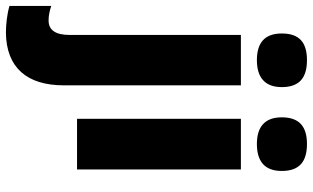

<svg xmlns="http://www.w3.org/2000/svg" viewBox="-266 -658 1056 648"><g transform="rotate(90 262.0 -334.0)"><path d="M51 -757C51 -698 84 -673 141 -673C197 -673 232 -698 232 -757C232 -817 200 -842 141 -842C82 -842 51 -817 51 -757ZM48 174C166 173 226 103 226 -21V-619H56V-42C56 9 38 30 7 30C-9 30 -24 27 -42 21V162C-15 170 20 174 48 174Z M424 -842C366 -842 334 -817 334 -757C334 -698 368 -673 424 -673C481 -673 515 -698 515 -757C515 -817 483 -842 424 -842ZM510 -619H339V-66H510Z"/></g></svg>

Font: Noto Sans Malayalam UI Condensed Black
Style: Regular
Weight: 900
Width: 3
Designer: Jelle Bosma - Monotype Design Team
Foundry: Monotype Imaging Inc.
Version: Version 2.104